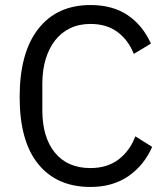

<svg xmlns="http://www.w3.org/2000/svg" viewBox="-20 -730 661 762"><path d="M339 12Q206 12 132 -78.5Q58 -169 58 -345Q58 -521 132 -615.5Q206 -710 339 -710Q427 -710 486.5 -670Q546 -630 579 -557L511 -516Q490 -570 447 -602.5Q404 -635 339 -635Q294 -635 258.5 -618Q223 -601 198.5 -569.5Q174 -538 161 -494.5Q148 -451 148 -397V-293Q148 -185 198 -124Q248 -63 339 -63Q406 -63 451 -97.5Q496 -132 517 -189L584 -147Q551 -73 489 -30.5Q427 12 339 12Z"/></svg>

Font: IBM Plex Sans Hebrew
Style: Regular
Weight: 400
Designer: Mike Abbink, Paul van der Laan, Pieter van Rosmalen, Yanek Iontef
Foundry: Bold Monday
Version: Version 1.2